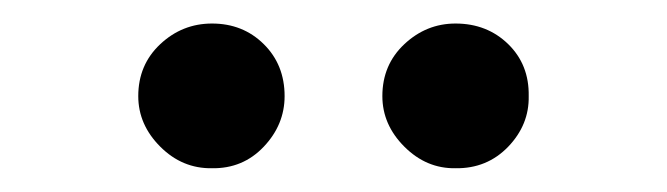

<svg xmlns="http://www.w3.org/2000/svg" viewBox="-20 -775 570 164"><path d="M161.1 -631.3Q135.7 -630.9 116.9 -649.7Q98.1 -668.5 98.1 -692.9Q98.1 -719.7 116.9 -737.3Q135.7 -754.9 161.1 -754.9Q187.5 -754.9 205.3 -737.3Q223.1 -719.7 223.1 -692.9Q223.1 -668.5 205.3 -649.7Q187.5 -630.9 161.1 -631.3ZM369.1 -631.3Q344.2 -630.9 325.4 -649.7Q306.6 -668.5 306.6 -692.9Q306.6 -719.7 325.4 -737.3Q344.2 -754.9 369.1 -754.9Q396 -754.9 414.1 -737.3Q432.1 -719.7 431.6 -692.9Q432.1 -668.5 414.1 -649.7Q396 -630.9 369.1 -631.3Z"/></svg>

Font: Inter Tight Medium
Style: Regular
Weight: 500
Designer: Rasmus Andersson
Foundry: rsms
Version: Version 3.004; ttfautohint (v1.8.4.7-5d5b)